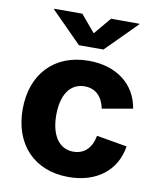

<svg xmlns="http://www.w3.org/2000/svg" viewBox="-86 -838 765 916"><g transform="rotate(10 296.0 -379.5)"><path d="M308.1 10.3C444.3 10.3 537.6 -63 556.2 -181.6L408.7 -207C397.9 -147.9 363.3 -112.8 310.1 -112.8C238.8 -112.8 199.7 -175.8 199.7 -271.5C199.7 -367.7 238.8 -429.2 310.1 -429.2C363.3 -429.2 396.5 -395.5 408.2 -338.4L555.7 -364.3C537.1 -480.5 443.4 -552.7 308.1 -552.7C140.1 -552.7 37.1 -439.5 37.1 -271C37.1 -102.5 140.1 10.3 308.1 10.3ZM238.3 -768.6H102.1V-765.1L248.5 -617.7H367.2L514.2 -765.1V-768.6H377.4L308.1 -686Z"/></g></svg>

Font: Raveo
Style: Bold
Weight: 700
Designer: Jakub Foglar, Rasmus Andersson (Inter)
Foundry: Jakubfoglar.com
Version: Version 1.100;Glyphs 3.2.3 (3260)